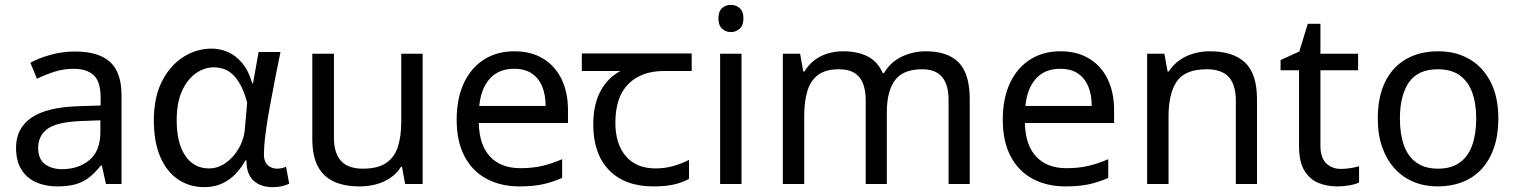

<svg xmlns="http://www.w3.org/2000/svg" viewBox="-20 -757 6239 790"><path d="M288 -545Q386 -545 433 -502Q480 -459 480 -365V0H416L399 -76H395Q372 -47 347.5 -27.5Q323 -8 291.5 1Q260 10 215 10Q167 10 128.5 -7Q90 -24 68 -59.5Q46 -95 46 -149Q46 -229 109 -272.5Q172 -316 303 -320L394 -323V-355Q394 -422 365 -448Q336 -474 283 -474Q241 -474 203 -461.5Q165 -449 132 -433L105 -499Q140 -518 188 -531.5Q236 -545 288 -545ZM314 -259Q214 -255 175.5 -227Q137 -199 137 -148Q137 -103 164.5 -82Q192 -61 235 -61Q303 -61 348 -98.5Q393 -136 393 -214V-262Z M821 13Q760 13 713 -18.5Q666 -50 639.5 -111.5Q613 -173 613 -262Q613 -356 646 -421.5Q679 -487 733.5 -522Q788 -557 851 -557Q885 -557 917.5 -543Q950 -529 976.5 -497.5Q1003 -466 1018 -414H1021L1044 -543H1134Q1123 -490 1111.5 -431Q1100 -372 1089.5 -314.5Q1079 -257 1072.5 -206.5Q1066 -156 1066 -119Q1066 -92 1081.5 -77.5Q1097 -63 1120 -63Q1129 -63 1139 -65Q1149 -67 1157 -71L1170 -1Q1159 4 1142 8.5Q1125 13 1101 13Q1053 13 1023.5 -13.5Q994 -40 994 -97H990Q928 13 821 13ZM840 -64Q876 -64 908.5 -86.5Q941 -109 963 -147.5Q985 -186 988 -232L997 -335Q985 -379 969.5 -407.5Q954 -436 936 -452Q918 -468 898.5 -474Q879 -480 860 -480Q821 -480 786 -455.5Q751 -431 729 -383Q707 -335 707 -263Q707 -168 742.5 -116Q778 -64 840 -64Z M1719 -536V0H1647L1634 -71H1630Q1613 -43 1586 -25Q1559 -7 1527 1.5Q1495 10 1460 10Q1396 10 1352.5 -10.5Q1309 -31 1287 -74Q1265 -117 1265 -185V-536H1354V-191Q1354 -127 1383 -95Q1412 -63 1473 -63Q1533 -63 1567.5 -85.5Q1602 -108 1616.5 -151.5Q1631 -195 1631 -257V-536Z M2096 -546Q2165 -546 2214.5 -516Q2264 -486 2290.5 -431.5Q2317 -377 2317 -304V-251H1950Q1952 -160 1996.5 -112.5Q2041 -65 2121 -65Q2172 -65 2211.5 -74.5Q2251 -84 2293 -102V-25Q2252 -7 2212 1.5Q2172 10 2117 10Q2041 10 1982.5 -21Q1924 -52 1891.5 -113.5Q1859 -175 1859 -264Q1859 -352 1888.5 -415Q1918 -478 1971.5 -512Q2025 -546 2096 -546ZM2095 -474Q2032 -474 1995.5 -433.5Q1959 -393 1952 -321H2225Q2225 -367 2211 -401Q2197 -435 2168.5 -454.5Q2140 -474 2095 -474Z M2669 10Q2551 10 2486 -57Q2421 -124 2421 -245Q2421 -325 2450 -380.5Q2479 -436 2533 -465H2374V-537H2826V-465H2713Q2619 -465 2565.5 -411.5Q2512 -358 2512 -252Q2512 -165 2555 -114.5Q2598 -64 2678 -64Q2715 -64 2749 -73.5Q2783 -83 2815 -99V-21Q2786 -5 2751 2.5Q2716 10 2669 10Z M3031 -536V0H2943V-536ZM2988 -737Q3008 -737 3023.5 -723.5Q3039 -710 3039 -681Q3039 -653 3023.5 -639Q3008 -625 2988 -625Q2966 -625 2951 -639Q2936 -653 2936 -681Q2936 -710 2951 -723.5Q2966 -737 2988 -737Z M3789 -546Q3880 -546 3925 -499.5Q3970 -453 3970 -349V0H3883V-345Q3883 -408 3856.5 -440Q3830 -472 3774 -472Q3696 -472 3662.5 -427Q3629 -382 3629 -296V0H3542V-345Q3542 -387 3530 -415.5Q3518 -444 3494 -458Q3470 -472 3432 -472Q3378 -472 3347 -449.5Q3316 -427 3302.5 -384Q3289 -341 3289 -278V0H3201V-536H3272L3285 -463H3290Q3307 -491 3331.5 -509.5Q3356 -528 3386 -537Q3416 -546 3448 -546Q3510 -546 3551.5 -524Q3593 -502 3612 -456H3617Q3644 -502 3690.5 -524Q3737 -546 3789 -546Z M4343 -546Q4412 -546 4461.5 -516Q4511 -486 4537.5 -431.5Q4564 -377 4564 -304V-251H4197Q4199 -160 4243.5 -112.5Q4288 -65 4368 -65Q4419 -65 4458.5 -74.5Q4498 -84 4540 -102V-25Q4499 -7 4459 1.5Q4419 10 4364 10Q4288 10 4229.5 -21Q4171 -52 4138.5 -113.5Q4106 -175 4106 -264Q4106 -352 4135.5 -415Q4165 -478 4218.5 -512Q4272 -546 4343 -546ZM4342 -474Q4279 -474 4242.5 -433.5Q4206 -393 4199 -321H4472Q4472 -367 4458 -401Q4444 -435 4415.5 -454.5Q4387 -474 4342 -474Z M4958 -546Q5054 -546 5103 -499.5Q5152 -453 5152 -349V0H5065V-343Q5065 -408 5036 -440Q5007 -472 4945 -472Q4856 -472 4822 -422Q4788 -372 4788 -278V0H4700V-536H4771L4784 -463H4789Q4807 -491 4833.5 -509.5Q4860 -528 4892 -537Q4924 -546 4958 -546Z M5497 -62Q5517 -62 5538 -65.5Q5559 -69 5572 -73V-6Q5558 1 5532 5.5Q5506 10 5482 10Q5440 10 5404.5 -4.5Q5369 -19 5347 -55Q5325 -91 5325 -156V-468H5249V-510L5326 -545L5361 -659H5413V-536H5568V-468H5413V-158Q5413 -109 5436.5 -85.5Q5460 -62 5497 -62Z M6145 -269Q6145 -202 6127.5 -150.5Q6110 -99 6077.5 -63Q6045 -27 5998.5 -8.5Q5952 10 5895 10Q5842 10 5797 -8.5Q5752 -27 5719 -63Q5686 -99 5667.5 -150.5Q5649 -202 5649 -269Q5649 -358 5679 -419.5Q5709 -481 5765 -513.5Q5821 -546 5898 -546Q5971 -546 6026.5 -513.5Q6082 -481 6113.5 -419.5Q6145 -358 6145 -269ZM5740 -269Q5740 -206 5756.5 -159.5Q5773 -113 5808 -88Q5843 -63 5897 -63Q5951 -63 5986 -88Q6021 -113 6037.5 -159.5Q6054 -206 6054 -269Q6054 -333 6037 -378Q6020 -423 5985.5 -447.5Q5951 -472 5896 -472Q5814 -472 5777 -418Q5740 -364 5740 -269Z"/></svg>

Font: uhindi25
Style: Book
Weight: 400
Designer: Jelle Bosma - Monotype Design Team
Foundry: Monotype Imaging Inc.
Version: Version 2.003